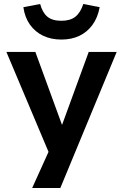

<svg xmlns="http://www.w3.org/2000/svg" viewBox="-20 -761 617 961"><path d="M141 180 246 -52V54L12 -501H157L290 -137H291L424 -501H564L282 180ZM287 -563Q236 -563 196 -582Q156 -601 130 -637.5Q104 -674 97 -725L181 -741Q192 -699 216.5 -678Q241 -657 287 -657Q332 -657 357.5 -677.5Q383 -698 397 -741L479 -725Q469 -672 442.5 -636Q416 -600 377 -581.5Q338 -563 287 -563Z"/></svg>

Font: Nunito Sans 7pt
Style: Bold
Weight: 700
Designer: Vernon Adams
Foundry: Vernon Adams
Version: Version 3.101;gftools[0.9.27]